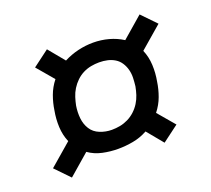

<svg xmlns="http://www.w3.org/2000/svg" viewBox="-90 -694 779 708"><g transform="rotate(-20 300.0 -340.0)"><path d="M80 -100 26 -156 113 -231Q101 -259 99.5 -291Q98 -323 104 -355Q108 -383 118 -410.5Q128 -438 147 -462L91 -528L155 -576L207 -513Q234 -527 263.5 -534Q293 -541 323 -541Q354 -541 383.5 -533Q413 -525 438 -509L520 -580L574 -524L487 -449Q499 -421 500.5 -389Q502 -357 496 -325Q492 -297 482 -269.5Q472 -242 453 -218L509 -152L445 -104L393 -167Q366 -152 336 -146.5Q306 -141 277 -141Q246 -141 216 -147.5Q186 -154 162 -171ZM279 -215Q295 -215 311 -218Q327 -221 342.5 -228.5Q358 -236 371 -248Q384 -260 393 -274.5Q402 -289 407 -304.5Q412 -320 415 -336Q417 -353 417.5 -369Q418 -385 414 -400.5Q410 -416 401.5 -429Q393 -442 380 -450Q367 -458 351.5 -461.5Q336 -465 319 -465Q303 -465 287 -462Q271 -459 256 -451.5Q241 -444 228.5 -432Q216 -420 207 -405.5Q198 -391 193 -375Q188 -359 185 -344Q181 -319 183.5 -295Q186 -271 198 -252Q210 -233 232.5 -224Q255 -215 279 -215Z"/></g></svg>

Font: Zed Sans Extended
Style: Italic
Weight: 400
Width: 7
Italic angle: -9°
Designer: Belleve Invis
Foundry: Belleve Invis
Version: Version 1.0.0; ttfautohint (v1.8.4)